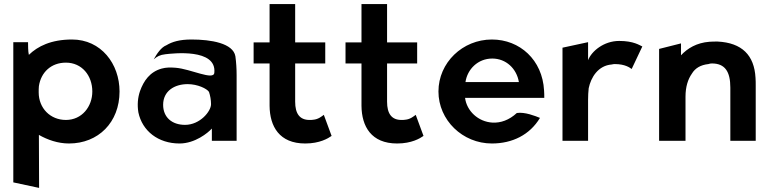

<svg xmlns="http://www.w3.org/2000/svg" viewBox="-20 -688 3760 938"><path d="M564 -241C564 -376 474 -495 332 -495C230 -495 164 -462 121 -420C117 -435 117 -470 117 -482H45V203L171 230L170 -29C212 -5 263 13 317 13C460 13 564 -90 564 -241ZM169 -237C169 -247 169 -257 170 -267C180 -335 230 -382 302 -382C380 -382 431 -319 431 -241C431 -167 380 -102 302 -102C226 -102 169 -159 169 -237Z M793 -467C767 -457 746 -425 731 -398C747 -412 761 -420 788 -423C823 -427 1040 -453 1027 -332C1023 -294 912 -351 838 -357C812 -359 792 -359 770 -353C712 -337 682 -293 664 -243C653 -211 650 -176 656 -139C675 -48 753 13 857 13C933 13 996 -39 1015 -60V0H1136V-320C1136 -353 1134 -383 1130 -413C1119 -477 1011 -495 915 -495C858 -495 821 -484 793 -467ZM884 -78C820 -78 777 -115 777 -176C777 -243 832 -277 897 -277C945 -277 991 -255 1001 -239C1007 -221 1011 -200 1011 -179C1011 -144 957 -78 884 -78Z M1600 -24 1562 -127C1551 -119 1535 -105 1510 -103C1505 -102 1499 -102 1492 -102C1444 -102 1422 -133 1422 -191V-378H1569V-481H1422V-668H1297V-481H1219V-378H1297V-171C1298 -70 1345 13 1471 13C1542 13 1583 -12 1600 -24Z M2049 -24 2011 -127C2000 -119 1984 -105 1959 -103C1954 -102 1948 -102 1941 -102C1893 -102 1871 -133 1871 -191V-378H2018V-481H1871V-668H1746V-481H1668V-378H1746V-171C1747 -70 1794 13 1920 13C1991 13 2032 -12 2049 -24Z M2252 -210H2639C2639 -222 2639 -234 2638 -246C2630 -395 2520 -495 2383 -495C2240 -495 2122 -382 2122 -241C2122 -101 2240 13 2383 13C2483 13 2568 -29 2618 -112C2596 -121 2544 -142 2505 -136C2467 -101 2426 -87 2386 -89C2316 -93 2260 -146 2252 -210ZM2515 -287H2254C2263 -349 2314 -402 2385 -402C2452 -402 2504 -353 2515 -287Z M3118 -461C3104 -467 3076 -488 3005 -488C2930 -488 2870 -438 2853 -394V-482L2728 -455V0H2853V-201C2853 -220 2854 -239 2856 -257C2867 -310 2902 -368 2969 -373C2973 -374 2978 -375 2983 -375C3035 -375 3057 -357 3066 -351Z M3672 0V-270C3672 -283 3672 -295 3671 -308C3665 -418 3605 -479 3486 -485C3473 -485 3459 -485 3446 -484C3383 -479 3339 -452 3307 -418V-476L3200 -449V0H3329V-216C3329 -264 3341 -301 3360 -328C3376 -355 3403 -371 3441 -375C3446 -377 3452 -378 3458 -378C3522 -378 3548 -338 3548 -260V0Z"/></svg>

Font: Bluebird
Style: Regular
Weight: 400
Designer: Jasper
Foundry: Cannot Into Space Fonts
Version: Version 0.98